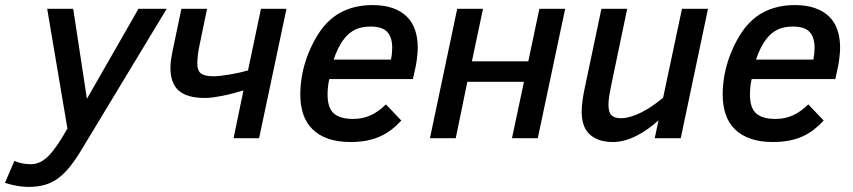

<svg xmlns="http://www.w3.org/2000/svg" viewBox="-115 -547 3376 760"><path d="M-58.1 89.8Q-43 96.7 -26.4 99.9Q-9.8 103 5.9 103Q22 103 36.6 97.7Q51.3 92.3 65.9 80.3Q80.6 68.4 96.2 48.3Q111.8 28.3 129.9 -1L151.9 -38.1L71.8 -512.2H174.8L229 -155.8L433.1 -512.2H544.9L212.9 37.1Q188 79.1 165 108.6Q142.1 138.2 117.4 157Q92.8 175.8 63.7 184.3Q34.7 192.9 -2.9 192.9Q-25.9 192.9 -50.3 188.2Q-74.7 183.6 -95.2 176.8Z M603 -512.2H704.6L675.8 -373Q670.4 -348.6 668.2 -329.1Q666 -309.6 666 -295.9Q666 -266.6 680.9 -255.9Q695.8 -245.1 730 -245.1Q742.7 -245.1 759.5 -247.1Q776.4 -249 794.9 -252.2Q813.5 -255.4 832 -259.5Q850.6 -263.7 866.7 -268.1L918 -512.2H1019L910.6 0H809.6L848.6 -189Q828.1 -183.1 807.4 -177.5Q786.6 -171.9 766.8 -168Q747.1 -164.1 729.2 -161.6Q711.4 -159.2 696.8 -159.2Q625.5 -159.2 592.5 -188.2Q559.6 -217.3 559.6 -279.8Q559.6 -294.9 562.5 -314Q565.4 -333 570.8 -357.9Z M1188.5 -233.9Q1184.6 -217.3 1183.1 -201.9Q1181.6 -186.5 1181.6 -172.9Q1181.6 -119.6 1206.5 -97.9Q1231.4 -76.2 1282.7 -76.2Q1321.8 -76.2 1353.3 -91.1Q1384.8 -106 1412.6 -133.8L1473.6 -69.8Q1455.1 -49.8 1434.6 -33.9Q1414.1 -18.1 1389.9 -7.1Q1365.7 3.9 1336.7 9.5Q1307.6 15.1 1272.5 15.1Q1221.2 15.1 1183.8 2Q1146.5 -11.2 1121.8 -35.6Q1097.2 -60.1 1085.4 -94.7Q1073.7 -129.4 1073.7 -172.9Q1073.7 -204.1 1078.6 -236.6Q1083.5 -269 1093.5 -301.3Q1103.5 -333.5 1118.2 -364.3Q1132.8 -395 1151.9 -422.9Q1168 -446.3 1188.7 -465.6Q1209.5 -484.9 1235.1 -498.5Q1260.7 -512.2 1292 -519.5Q1323.2 -526.9 1359.9 -526.9Q1405.3 -526.9 1439 -515.1Q1472.7 -503.4 1494.9 -481.7Q1517.1 -460 1527.8 -428.7Q1538.6 -397.5 1538.6 -357.9Q1538.6 -352.5 1538.1 -344.5Q1537.6 -336.4 1536.6 -326.9Q1535.6 -317.4 1534.4 -307.6Q1533.2 -297.9 1531.7 -290L1519.5 -233.9ZM1432.6 -311Q1435.1 -323.7 1436.3 -335.7Q1437.5 -347.7 1437.5 -357.9Q1437.5 -399.4 1417.7 -420.7Q1397.9 -441.9 1351.6 -441.9Q1316.9 -441.9 1292 -430.2Q1267.1 -418.5 1248.5 -395Q1235.8 -379.4 1224.9 -357.7Q1213.9 -335.9 1205.6 -311Z M2013.7 0H1911.6L1959 -223.1H1734.9L1689 0H1586.9L1694.8 -512.2H1796.9L1752.9 -304.2H1976.1L2020 -512.2H2122.1Z M2367.7 -512.2 2306.6 -220.2Q2300.8 -192.9 2297.1 -170.9Q2293.5 -148.9 2293.5 -131.8Q2293.5 -102.5 2305.4 -90.8Q2317.4 -79.1 2341.8 -79.1Q2360.8 -79.1 2381.6 -85.2Q2402.3 -91.3 2423.8 -102.1Q2445.3 -112.8 2467 -127.7Q2488.8 -142.6 2509.8 -160.2L2584.5 -512.2H2687.5L2579.6 0H2476.6L2491.7 -70.8Q2471.2 -52.2 2449.2 -36.6Q2427.2 -21 2404.5 -9.5Q2381.8 2 2358.4 8.5Q2335 15.1 2311.5 15.1Q2276.4 15.1 2252.7 5.6Q2229 -3.9 2214.4 -20Q2199.7 -36.1 2193.6 -57.9Q2187.5 -79.6 2187.5 -104Q2187.5 -124.5 2190.9 -149.4Q2194.3 -174.3 2199.7 -199.2L2265.6 -512.2Z M2860.4 -233.9Q2856.4 -217.3 2855 -201.9Q2853.5 -186.5 2853.5 -172.9Q2853.5 -119.6 2878.4 -97.9Q2903.3 -76.2 2954.6 -76.2Q2993.7 -76.2 3025.1 -91.1Q3056.6 -106 3084.5 -133.8L3145.5 -69.8Q3127 -49.8 3106.4 -33.9Q3085.9 -18.1 3061.8 -7.1Q3037.6 3.9 3008.5 9.5Q2979.5 15.1 2944.3 15.1Q2893.1 15.1 2855.7 2Q2818.4 -11.2 2793.7 -35.6Q2769 -60.1 2757.3 -94.7Q2745.6 -129.4 2745.6 -172.9Q2745.6 -204.1 2750.5 -236.6Q2755.4 -269 2765.4 -301.3Q2775.4 -333.5 2790 -364.3Q2804.7 -395 2823.7 -422.9Q2839.8 -446.3 2860.6 -465.6Q2881.3 -484.9 2907 -498.5Q2932.6 -512.2 2963.9 -519.5Q2995.1 -526.9 3031.7 -526.9Q3077.1 -526.9 3110.8 -515.1Q3144.5 -503.4 3166.7 -481.7Q3189 -460 3199.7 -428.7Q3210.4 -397.5 3210.4 -357.9Q3210.4 -352.5 3210 -344.5Q3209.5 -336.4 3208.5 -326.9Q3207.5 -317.4 3206.3 -307.6Q3205.1 -297.9 3203.6 -290L3191.4 -233.9ZM3104.5 -311Q3106.9 -323.7 3108.2 -335.7Q3109.4 -347.7 3109.4 -357.9Q3109.4 -399.4 3089.6 -420.7Q3069.8 -441.9 3023.4 -441.9Q2988.8 -441.9 2963.9 -430.2Q2939 -418.5 2920.4 -395Q2907.7 -379.4 2896.7 -357.7Q2885.7 -335.9 2877.4 -311Z"/></svg>

Font: Clear Sans Medium
Style: Italic
Weight: 500
Italic angle: -12°
Foundry: Intel Corporation
Version: Version 1.00